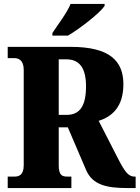

<svg xmlns="http://www.w3.org/2000/svg" viewBox="-20 -951 706 971"><path d="M245 -784V-771H324C387 -808 486 -886 509 -921V-931H337C319 -886 271 -824 245 -784ZM19 0H341V-58H320C295 -58 277 -64 277 -115V-307H323L416 -90C449 -15 521 0 624 0H666V-58H659C630 -58 611 -83 580 -143L479 -340C547 -361 604 -411 604 -525C604 -642 536 -714 338 -714H19V-657H53C70 -657 100 -650 100 -598V-115C100 -64 74 -58 53 -58H19ZM317 -370H277V-651H315C380 -651 415 -610 415 -514C415 -419 386 -370 317 -370Z"/></svg>

Font: Noto Serif Georgian Condensed Black
Style: Regular
Weight: 900
Width: 3
Designer: Monotype Design Team, Akaki Razmadze
Foundry: Google LLC
Version: Version 2.003